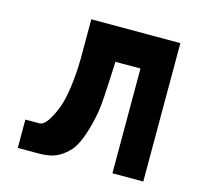

<svg xmlns="http://www.w3.org/2000/svg" viewBox="-85 -640 770 733"><g transform="rotate(15 300.0 -273.5)"><path d="M45 -112H100Q119.5 -112 139.5 -146.8Q159.5 -181.5 170 -221Q178.5 -253.5 183.8 -303Q189 -352.5 189 -396V-547H541V0H419V-414H320L317 -347Q313.5 -264 308.5 -225.5Q303.5 -187 291 -144Q278.5 -100.5 264.2 -74.5Q250 -48.5 228 -32Q207 -14.5 183.8 -7.2Q160.5 0 125 0H45Z"/></g></svg>

Font: JuliaMono Black
Style: Regular
Weight: 900
Monospace: yes
Designer: cormullion
Foundry: corm
Version: Version 0.054; ttfautohint (v1.8.4)